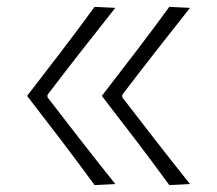

<svg xmlns="http://www.w3.org/2000/svg" viewBox="-20 -535 630 557"><path d="M471.2 2Q423.8 -63 374.8 -127.4Q325.7 -191.9 275.4 -256.8Q325.7 -321.8 374.8 -386Q423.8 -450.2 471.2 -515.1L531.2 -512.2Q481 -448.7 431.9 -386Q382.8 -323.2 334.5 -259.8V-252.9Q382.8 -189.9 431.9 -127Q481 -64 531.2 -1ZM254.4 2Q207 -63 158 -127.4Q108.9 -191.9 58.6 -256.8Q108.9 -321.8 158 -386Q207 -450.2 254.4 -515.1L314.5 -512.2Q264.2 -448.7 215.1 -386Q166 -323.2 117.7 -259.8V-252.9Q166 -189.9 215.1 -127Q264.2 -64 314.5 -1Z"/></svg>

Font: Pinar-FD Light
Style: Regular
Weight: 300
Designer: Amin Abedi
Version: Version 2.000